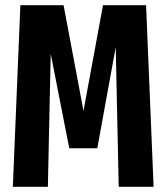

<svg xmlns="http://www.w3.org/2000/svg" viewBox="-20 -720 640 740"><path d="M29.5 0 58.5 -700H225L299 -307.5L302 -291L304.5 -307.5L377 -700H543L572 0H437.5L426 -538.5L355 -148.5H247L175.5 -512.5L164.5 0Z"/></svg>

Font: Trispace Condensed SemiBold
Style: Regular
Weight: 600
Width: 3
Designer: Tyler Finck
Foundry: Etcetera Type Company
Version: Version 1.210; ttfautohint (v1.8.3)